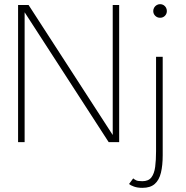

<svg xmlns="http://www.w3.org/2000/svg" viewBox="-20 -684 894 924"><path d="M97.5 -626.5H98.5V0H67V-660H117.5L523 -33.5H522.5V-660H553.5V0H503ZM665.5 220Q641.5 220 624.5 213.8Q607.5 207.5 601 201.5L621 174.5Q626.5 179.5 635.2 183.8Q644 188 665 188Q694.5 188 708.5 169.8Q722.5 151.5 726.8 119Q731 86.5 731 44V-410.5H763V63Q763 112 754.5 147.2Q746 182.5 724.8 201.2Q703.5 220 665.5 220ZM750.5 -598.5Q736.5 -598.5 727 -608Q717.5 -617.5 717.5 -631Q717.5 -640 722 -647.5Q726.5 -655 734 -659.5Q741.5 -664 750.5 -664Q760 -664 767.2 -659.5Q774.5 -655 778.8 -647.5Q783 -640 783 -631Q783 -617.5 773.8 -608Q764.5 -598.5 750.5 -598.5Z"/></svg>

Font: League Spartan Thin
Style: Regular
Weight: 100
Foundry: The League of Moveable Type
Version: Version 2.002